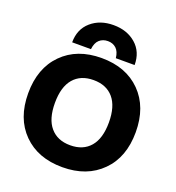

<svg xmlns="http://www.w3.org/2000/svg" viewBox="-169 -1103 1140 1247"><g transform="rotate(20 401.0 -479.5)"><path d="M673.8 -90.8Q572.3 11.7 402.8 11.7Q233.4 11.7 132.3 -89.8Q31.2 -191.4 31.2 -364.7Q31.2 -538.1 132.3 -640.1Q233.4 -742.2 402.8 -742.2Q572.3 -742.2 673.3 -640.1Q774.4 -538.1 774.4 -364.7Q774.4 -191.4 673.8 -90.8ZM264.6 -197.3Q313.5 -139.6 402.3 -139.6Q491.2 -139.6 540 -196.8Q588.9 -253.9 588.9 -364.7Q588.9 -475.6 540 -532.7Q491.2 -589.8 402.3 -589.8Q313.5 -589.8 264.6 -532.7Q215.8 -475.6 215.8 -364.7Q215.8 -253.9 264.6 -197.3ZM618.2 -772.5H488.3Q483.4 -817.4 460.4 -838.4Q437.5 -859.4 402.8 -859.4Q368.2 -859.4 344.7 -838.4Q321.3 -817.4 316.4 -772.5H186.5Q186.5 -863.3 247.6 -916.5Q308.6 -969.7 402.3 -969.7Q496.1 -969.7 557.1 -916.5Q618.2 -863.3 618.2 -772.5Z"/></g></svg>

Font: Gen Shin Gothic Heavy
Style: Bold
Weight: 900
Designer: [Source Han Sans]
Ryoko NISHIZUKA  (kana & ideographs); Paul D. Hunt (Latin, Greek & Cyrillic); Wenlong ZHANG  (bopomofo
Version: Version 1.002.20150607